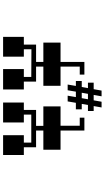

<svg xmlns="http://www.w3.org/2000/svg" viewBox="262 -923 676 1240"><g transform="rotate(90 600.0 -303.0)"><path d="M621 -533 614 -493H579L586 -533ZM346 -119H298V-168L477 -167V-119H426V15H558V-119H507V-198H410V-245H534V-356H410V-480H462V-510H380V-356H255V-245H380V-198H268V-119H218V15H346ZM771 -119H720V-167H901V-119H853V15H981V-119H931V-198H823V-245H947V-356H823V-510H740V-480H792V-356H667V-245H793V-198H690V-119H642V15H771ZM572 -455H607L598 -402H635L644 -455H686V-493H651L658 -533H697V-570H665L674 -621H637L628 -570H593L602 -621H565L556 -570H514V-533H549L542 -493H503V-455H535L526 -402H563Z"/></g></svg>

Font: CryptoKit 1.4
Style: Regular
Weight: 400
Monospace: yes
Designer: Oceane Juvin
Foundry: http://www.head-geneve.ch
Version: Version 1.000